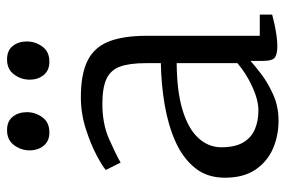

<svg xmlns="http://www.w3.org/2000/svg" viewBox="-156 -662 829 558"><g transform="rotate(-90 259.0 -383.5)"><path d="M186.5 11Q142.5 11 105 -5.5Q67.5 -22 44.2 -56.5Q21 -91 21 -145Q21 -197 49.8 -232.2Q78.5 -267.5 126.5 -288.8Q174.5 -310 233.5 -320Q292.5 -330 354 -331V-373.5Q354 -422.5 343.8 -450Q333.5 -477.5 307.8 -489.2Q282 -501 235.5 -501Q177.5 -501 133.5 -481.5Q89.5 -462 65 -448L43.5 -491Q53 -500 85.2 -517.2Q117.5 -534.5 162.5 -549Q207.5 -563.5 255 -563.5Q321 -563.5 360.2 -544.5Q399.5 -525.5 416.5 -483.2Q433.5 -441 433.5 -371.5V-43.5H495V-7.5Q484 -4.5 468.2 -1Q452.5 2.5 435.2 5Q418 7.5 403 7.5Q381.5 7.5 371 0.8Q360.5 -6 360.5 -34.5V-70.5Q348.5 -59.5 323.2 -40Q298 -20.5 263.2 -4.8Q228.5 11 186.5 11ZM216 -47.5Q247 -47.5 285.5 -65.2Q324 -83 354 -108.5V-285Q272 -284.5 217.8 -268Q163.5 -251.5 136.5 -222.2Q109.5 -193 109.5 -155Q109.5 -115.5 123.5 -91.8Q137.5 -68 161.8 -57.8Q186 -47.5 216 -47.5ZM152 -655Q127.5 -655 114 -671.5Q100.5 -688 100.5 -712.5Q100.5 -737 115.5 -757.5Q130.5 -778 159 -778H160Q185 -778 198.2 -761.5Q211.5 -745 211.5 -720.5Q211.5 -696 196.8 -675.5Q182 -655 153 -655ZM357.5 -655Q333 -655 319.5 -671.5Q306 -688 306 -712.5Q306 -737 321 -757.5Q336 -778 364.5 -778H365.5Q390.5 -778 403.8 -761.5Q417 -745 417 -720.5Q417 -696 402.2 -675.5Q387.5 -655 358.5 -655Z"/></g></svg>

Font: Merriweather 24pt Light
Style: Regular
Weight: 300
Designer: Eben Sorkin
Foundry: Eben Sorkin
Version: Version 2.100